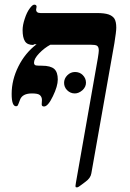

<svg xmlns="http://www.w3.org/2000/svg" viewBox="-20 -606 558 824"><path d="M126 -416 123 -413Q97 -413 87 -429Q77 -445 77 -477Q77 -498 86 -525Q95 -553 107 -569Q119 -586 127 -586Q137 -586 137 -577L135 -565Q135 -550 154 -550H397Q428 -550 446 -544Q463 -538 471 -526Q479 -513 479 -487Q479 -471 471 -421L372 138Q369 158 347 174L331 186Q316 198 311 198Q306 198 305 197Q304 196 304 191L306 177L400 -357Q404 -382 404 -389Q404 -405 396 -410Q389 -414 370 -414H196Q170 -400 148 -377Q126 -354 126 -337Q126 -326 136 -325Q143 -324 160 -324Q197 -324 213 -310Q228 -296 228 -265Q228 -236 207 -193Q186 -149 169 -149Q159 -149 159 -158L160 -177Q160 -190 151 -198Q143 -205 117 -205Q76 -205 66 -178Q58 -156 56 -153Q53 -150 49 -150Q30 -150 30 -203Q30 -263 59 -321Q88 -379 137 -416ZM255 -251V-250Q255 -269 269 -283Q283 -297 302 -297Q322 -297 335 -284Q349 -270 349 -251Q349 -233 334 -219Q318 -205 301 -205Q282 -205 268 -219Q255 -232 255 -251Z"/></svg>

Font: Libra Serif Modern
Style: Bold Italic
Weight: 700
Italic angle: -12°
Designer: Stefan Peev, Context Ltd
Foundry: Stefan Peev, Context Ltd
Version: Version 1.000